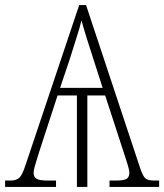

<svg xmlns="http://www.w3.org/2000/svg" viewBox="-22 -734 645 754"><path d="M-2 0V-25H19Q43 -25 54.5 -36.5Q66 -48 78 -85L289 -714H316L529 -72Q539 -43 548.5 -34Q558 -25 584 -25H603V0H408V-25H433Q467 -25 476.5 -32.5Q486 -40 486 -56Q486 -66 479 -88.5Q472 -111 465 -132L391 -359H321V0H280V-359H204L132 -138Q129 -128 124 -112Q119 -96 114.5 -80.5Q110 -65 110 -56Q110 -39 121.5 -32Q133 -25 164 -25H198V0ZM214 -389H381L348 -492Q333 -538 319.5 -581Q306 -624 298 -654Q292 -628 278 -584.5Q264 -541 252 -502Z"/></svg>

Font: Noto Serif SemiCondensed ExtraLight
Style: Regular
Weight: 200
Width: 4
Designer: Monotype Design Team
Foundry: Monotype Imaging Inc.
Version: Version 2.014